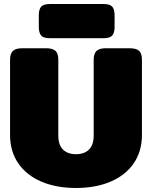

<svg xmlns="http://www.w3.org/2000/svg" viewBox="-20 -920 756 955"><path d="M173 -787V-843Q173 -873 184.5 -886.5Q196 -900 228 -900H495Q527 -900 538.5 -886.5Q550 -873 550 -843V-787Q550 -757 538.5 -743.5Q527 -730 495 -730H228Q196 -730 184.5 -743.5Q173 -757 173 -787ZM30 -249V-623Q30 -652 43.5 -666Q57 -680 90 -680H209Q243 -680 256.5 -666.5Q270 -653 270 -623V-246Q270 -199 293.5 -176Q317 -153 358 -153Q399 -153 422.5 -176Q446 -199 446 -246V-623Q446 -652 459.5 -666Q473 -680 506 -680H625Q659 -680 672.5 -666.5Q686 -653 686 -623V-249Q686 -167 645 -107.5Q604 -48 530 -16.5Q456 15 358 15Q260 15 186 -16.5Q112 -48 71 -107.5Q30 -167 30 -249Z"/></svg>

Font: Mitr
Style: Bold
Weight: 700
Designer: Thanarat Vachiruckul
Foundry: Cadson Demak
Version: Version 1.003